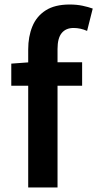

<svg xmlns="http://www.w3.org/2000/svg" viewBox="-20 -831 431 851"><path d="M105 0V-612Q105 -669 123.5 -714Q142 -759 182.5 -785Q223 -811 289 -811Q320 -811 346 -805.5Q372 -800 391 -793L366 -694Q337 -707 306 -707Q272 -707 253.5 -684.5Q235 -662 235 -614V0ZM30 -451V-549L112 -555H344V-451Z"/></svg>

Font: Noto Sans SC Thin SemiBold
Style: Regular
Weight: 600
Version: Version 2.004-H2;hotconv 1.0.118;makeotfexe 2.5.65603